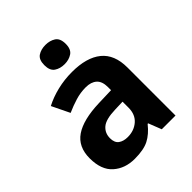

<svg xmlns="http://www.w3.org/2000/svg" viewBox="-212 -889 1028 1028"><g transform="rotate(-45 302.0 -375.0)"><path d="M302 -557Q412 -557 470.5 -509.5Q529 -462 529 -364V0H425L396 -74H392Q357 -30 318 -10Q279 10 211 10Q138 10 90 -32.5Q42 -75 42 -163Q42 -250 103 -291.5Q164 -333 286 -337L381 -340V-364Q381 -407 358.5 -427Q336 -447 296 -447Q256 -447 218 -435.5Q180 -424 142 -407L93 -508Q137 -531 190.5 -544Q244 -557 302 -557ZM381 -253 323 -251Q251 -249 223 -225Q195 -201 195 -162Q195 -128 215 -113.5Q235 -99 267 -99Q315 -99 348 -127.5Q381 -156 381 -208ZM304 -760Q337 -760 361 -744.5Q385 -729 385 -687Q385 -646 361 -630Q337 -614 304 -614Q270 -614 246.5 -630Q223 -646 223 -687Q223 -729 246.5 -744.5Q270 -760 304 -760Z"/></g></svg>

Font: Noto IKEA Arabic
Style: Bold
Weight: 700
Designer: Monotype Design Team
Foundry: Monotype Imaging Inc.
Version: Version 1.200